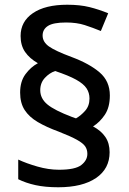

<svg xmlns="http://www.w3.org/2000/svg" viewBox="-20 -785 545 811"><path d="M65 -394Q65 -441 87.5 -471.5Q110 -502 140 -518Q105 -538 86 -565.5Q67 -593 67 -633Q67 -694 119 -729.5Q171 -765 264 -765Q318 -765 358 -755Q398 -745 437 -729L406 -654Q372 -668 338 -679Q304 -690 259 -690Q205 -690 182.5 -675.5Q160 -661 160 -635Q160 -608 186.5 -589Q213 -570 283 -544Q358 -516 401 -479Q444 -442 444 -382Q444 -332 423 -300.5Q402 -269 373 -251Q407 -233 425 -206.5Q443 -180 443 -142Q443 -72 385.5 -33Q328 6 226 6Q171 6 130 -3Q89 -12 57 -28V-111Q91 -95 138 -81.5Q185 -68 229 -68Q298 -68 323.5 -88Q349 -108 349 -135Q349 -153 340 -166.5Q331 -180 305 -194.5Q279 -209 228 -229Q176 -248 139.5 -269.5Q103 -291 84 -320.5Q65 -350 65 -394ZM150 -404Q150 -369 180 -344Q210 -319 284 -291L301 -285Q322 -297 340 -317.5Q358 -338 358 -369Q358 -393 345.5 -412Q333 -431 301.5 -448.5Q270 -466 213 -485Q189 -477 169.5 -456Q150 -435 150 -404Z"/></svg>

Font: Noto Sans Sinhala Medium
Style: Regular
Weight: 500
Designer: Jelle Bosma - Monotype Design Team
Foundry: Monotype Imaging Inc.
Version: Version 2.006; ttfautohint (v1.8.4.7-5d5b)